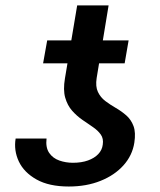

<svg xmlns="http://www.w3.org/2000/svg" viewBox="-20 -677 588 707"><path d="M358.4 -144.5Q361.8 -166.5 351.1 -181.6Q340.3 -196.8 322 -209.2Q303.7 -221.7 283.2 -235.8Q262.7 -250 245.6 -269.3Q228.5 -288.6 220.2 -317.1Q211.9 -345.7 219.2 -388.7L264.2 -657.2H379.9L335.9 -389.6Q331.1 -358.4 340.6 -338.4Q350.1 -318.4 367.9 -304.9Q385.7 -291.5 406.5 -279.5Q427.2 -267.6 445.1 -252Q462.9 -236.3 471.7 -212.6Q480.5 -189 474.6 -151.4Q467.3 -104.5 434.6 -68.1Q401.9 -31.7 350.1 -11Q298.3 9.8 233.4 9.8Q160.6 9.8 114.5 -16.1Q68.4 -42 49.3 -82.5Q30.3 -123 37.6 -167H151.4Q147.5 -133.8 161.1 -114Q174.8 -94.2 198.5 -85.9Q222.2 -77.6 248.5 -77.6Q280.3 -77.6 304 -86.2Q327.6 -94.7 341.8 -109.6Q356 -124.5 358.4 -144.5ZM453.6 -528.3 439 -443.8H138.7L153.8 -528.3Z"/></svg>

Font: Inter 17pt Medium
Style: Italic
Weight: 500
Italic angle: -9.3988°
Version: Version 4.001;git-66647c0bb